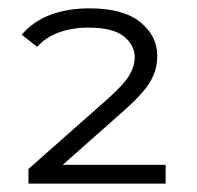

<svg xmlns="http://www.w3.org/2000/svg" viewBox="-20 -766 470 459"><path d="M48 -327V-362L238 -530Q277 -565 289.5 -586.5Q302 -608 302 -629Q302 -658 276 -679Q250 -700 191 -700Q153 -700 121 -688.5Q89 -677 69 -654L32 -683Q58 -714 99 -730Q140 -746 194 -746Q275 -746 315.5 -713Q356 -680 356 -632Q356 -601 340.5 -573Q325 -545 278 -503L130 -372H376V-327Z"/></svg>

Font: Modern
Style: Small
Weight: 400
Designer: Julieta Ulanovsky
Foundry: Julieta Ulanovsky
Version: Version 8.000